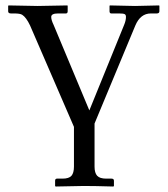

<svg xmlns="http://www.w3.org/2000/svg" viewBox="-20 -451 614 701"><path d="M250 157.2V12.2L89.8 -357.9Q75.7 -387.7 61 -397Q53.2 -401.9 32.2 -401.9H20Q10.3 -401.9 9.8 -409.2V-429.2L11.2 -431.2Q104 -429.2 117.2 -429.2Q117.2 -429.2 226.1 -431.2L227.1 -429.2V-410.2Q227.1 -402.3 221.2 -401.9H191.9Q167 -401.9 167 -389.2Q167 -377.9 175.8 -359.9L306.2 -47.9L433.1 -359.9Q439.9 -376 439.9 -389.2Q439.9 -397 435.1 -399.4Q430.2 -401.9 415 -401.9H386.2Q380.4 -401.9 379.9 -409.2V-429.2L380.9 -431.2Q460 -429.2 473.1 -429.2L561 -431.2L562 -429.2V-410.2Q562 -402.3 553.2 -401.9H530.8Q492.7 -401.9 474.1 -357.9L325.2 0V157.2Q325.2 180.2 334.7 190.7Q344.2 201.2 368.2 201.2H387.2Q396 201.2 396 209V228L394 230Q325.2 228 286.1 228L183.1 230L181.2 228V209Q181.2 201.2 188 201.2H208Q231.9 201.2 241 190.7Q250 180.2 250 157.2Z"/></svg>

Font: Linux Libertine
Style: Regular
Weight: 400
Designer: Philipp H. Poll
Foundry: Philipp H. Poll
Version: Version 5.3.0 ; ttfautohint (v0.9)